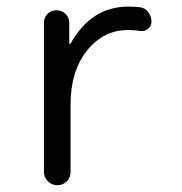

<svg xmlns="http://www.w3.org/2000/svg" viewBox="-20 -550 540 570"><path d="M150.4 0Q133.8 0 122.1 -11.7Q110.4 -23.4 110.4 -39.1V-482.4Q110.4 -498 121.1 -508.8Q131.8 -519.5 147.9 -519.5Q164.1 -519.5 174.8 -508.8Q185.5 -498 185.5 -482.4V-420.9Q185.5 -419.9 186.5 -419.9Q188.5 -419.9 189.5 -420.9Q251 -530.3 360.4 -530.3Q384.8 -530.3 396.5 -528.3Q411.1 -526.4 420.4 -513.7Q429.7 -501 429.7 -485.4Q429.7 -472.7 419.4 -464.4Q409.2 -456.1 396.5 -458Q378.9 -460.9 360.4 -460.9Q287.1 -460.9 238.3 -399.9Q189.5 -338.9 189.5 -240.2V-39.1Q189.5 -22.5 177.7 -11.2Q166 0 150.4 0Z"/></svg>

Font: Rounded Mgen+ 1m regular
Style: Regular
Weight: 400
Designer: [Source Han Sans]
Ryoko NISHIZUKA  (kana & ideographs); Paul D. Hunt (Latin, Greek & Cyrillic); Wenlong ZHANG  (bopomofo
Version: Version 1.059.20150602